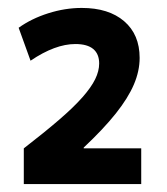

<svg xmlns="http://www.w3.org/2000/svg" viewBox="-20 -756 420 484"><path d="M40 -382Q93 -423 129.5 -454.5Q166 -486 188 -511Q210 -536 220 -556.5Q230 -577 230 -596Q230 -620 215 -632.5Q200 -645 170 -645Q119 -645 57 -603L27 -686Q59 -709 101.5 -722.5Q144 -736 186 -736Q254 -736 293 -702.5Q332 -669 332 -610Q332 -577 317.5 -543Q303 -509 272 -470Q241 -431 191 -384V-382H336V-292H40Z"/></svg>

Font: M PLUS 2 Thin Medium
Style: Regular
Weight: 500
Version: Version 1.001